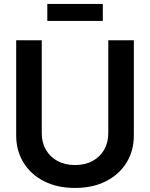

<svg xmlns="http://www.w3.org/2000/svg" viewBox="-20 -929 751 961"><path d="M355.5 11.7Q266.6 11.7 200.4 -22Q134.3 -55.7 97.7 -115Q61 -174.3 61 -251.5V-727.5H189V-262.2Q189 -215.8 209.5 -179.9Q230 -144 267.3 -123.5Q304.7 -103 355.5 -103Q406.7 -103 443.8 -123.5Q481 -144 501.5 -179.9Q522 -215.8 522 -262.2V-727.5H649.9V-251.5Q649.9 -174.3 613.3 -115Q576.7 -55.7 510.5 -22Q444.3 11.7 355.5 11.7ZM494.6 -909.2V-824.2H216.8V-909.2Z"/></svg>

Font: Inter 28pt SemiBold
Style: Regular
Weight: 600
Designer: Rasmus Andersson
Foundry: rsms
Version: Version 4.001;git-66647c0bb